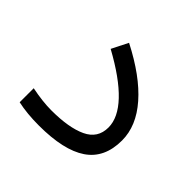

<svg xmlns="http://www.w3.org/2000/svg" viewBox="-119 -582 709 709"><g transform="rotate(45 235.5 -227.0)"><path d="M155.8 -73.2Q247.1 -73.2 298.6 -97.4Q350.1 -121.6 350.1 -177.7Q350.1 -279.3 150.4 -388.7L182.6 -452.6Q297.9 -393.6 358.6 -324.2Q419.4 -254.9 419.4 -179.2Q419.4 -87.4 355.7 -44.2Q292 -1 163.1 -1Q101.1 -1 52.2 -11.7V-85Q110.8 -73.2 155.8 -73.2Z"/></g></svg>

Font: Vazirmatn UI FD Light
Style: Regular
Weight: 300
Designer: Saber Rastikerdar
Foundry: Saber Rastikerdar
Version: Version 33.003